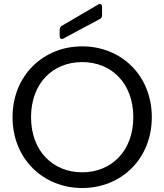

<svg xmlns="http://www.w3.org/2000/svg" viewBox="-20 -938 826 965"><path d="M393 7C590 7 743 -140 743 -349C743 -558 590 -705 393 -705C197 -705 43 -558 43 -349C43 -140 197 7 393 7ZM393 -72C246 -72 136 -179 136 -349C136 -520 246 -626 393 -626C540 -626 650 -520 650 -349C650 -179 540 -72 393 -72ZM473 -915 292 -809C284 -804 280 -798 280 -789V-757C280 -744 288 -738 300 -745L481 -842C490 -847 493 -853 493 -862V-903C493 -916 484 -922 473 -915Z"/></svg>

Font: Arvore Sans
Style: Regular
Weight: 400
Designer: Jonny Pinhorn (Latin) Dan Schunck (customization for Arvore)
Version: Version 1.000;Glyphs 3.3 (3305)